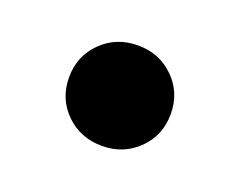

<svg xmlns="http://www.w3.org/2000/svg" viewBox="-49 -630 447 358"><g transform="rotate(20 174.5 -451.5)"><path d="M174.8 -352.1Q131.8 -352.1 102.8 -380.6Q73.7 -409.2 73.7 -451.7Q73.7 -494.1 102.8 -522.7Q131.8 -551.3 174.8 -551.3Q217.3 -551.3 246.3 -522.7Q275.4 -494.1 275.4 -451.7Q275.4 -409.2 246.3 -380.6Q217.3 -352.1 174.8 -352.1Z"/></g></svg>

Font: Inter 18pt Black
Style: Regular
Weight: 900
Designer: Rasmus Andersson
Foundry: rsms
Version: Version 4.001;git-66647c0bb